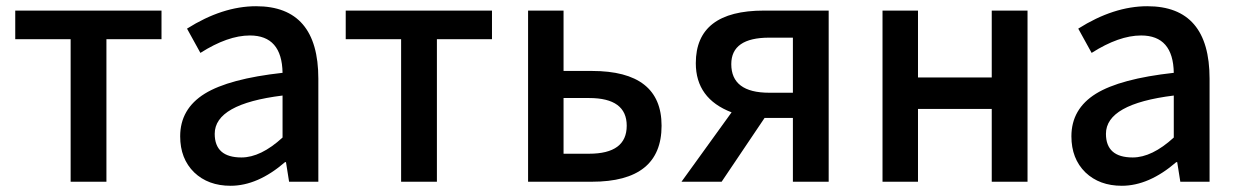

<svg xmlns="http://www.w3.org/2000/svg" viewBox="-20 -584 3983 617"><path d="M207 -458H29V-550H499V-458H322V0H207Z M604 -30Q559 -74 559 -146Q559 -234 638 -283Q716 -331 888 -350Q886 -470 783 -470Q712 -470 624 -414L581 -492Q695 -564 803 -564Q1003 -564 1003 -331V0H909L899 -63H896Q808 13 721 13Q649 13 604 -30ZM888 -142V-277Q670 -250 670 -154Q670 -78 756 -78Q818 -78 888 -142Z M1269 -458H1091V-550H1561V-458H1384V0H1269Z M1677 -550H1791V-356H1882Q2106 -356 2106 -180Q2106 0 1882 0H1677ZM1873 -90Q1994 -90 1994 -180Q1994 -269 1873 -269H1791V-90Z M2528 -463H2452Q2330 -463 2330 -378Q2330 -286 2452 -286H2528ZM2643 -550V0H2528V-205H2437L2299 0H2170L2331 -223Q2216 -267 2216 -381Q2216 -550 2435 -550Z M2816 -550H2930V-335H3167V-550H3282V0H3167V-234H2930V0H2816Z M3468 -30Q3423 -74 3423 -146Q3423 -234 3502 -283Q3580 -331 3752 -350Q3750 -470 3647 -470Q3576 -470 3488 -414L3445 -492Q3559 -564 3667 -564Q3867 -564 3867 -331V0H3773L3763 -63H3760Q3672 13 3585 13Q3513 13 3468 -30ZM3752 -142V-277Q3534 -250 3534 -154Q3534 -78 3620 -78Q3682 -78 3752 -142Z"/></svg>

Font: Noto Sans S Chinese Medium
Style: Regular
Weight: 500
Designer: Ryoko NISHIZUKA  (kana & ideographs); Paul D. Hunt (Latin, Greek & Cyrillic); Wenlong ZHANG  (bopomofo); Sandoll Communi
Foundry: Adobe Systems Incorporated
Version: Version 1.000;PS 1;hotconv 1.0.78;makeotf.lib2.5.61930